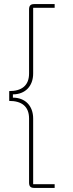

<svg xmlns="http://www.w3.org/2000/svg" viewBox="-20 -780 355 938"><path d="M247 138V120H142V-201C142 -263 103 -303 43 -303V-319C103 -319 142 -359 142 -421V-742H247V-760H147C130 -760 122 -753 122 -734V-421C122 -361 85 -335 25 -335V-287C85 -287 122 -261 122 -201V112C122 131 130 138 147 138Z"/></svg>

Font: IBM Plex Thai Thin
Style: Regular
Weight: 100
Designer: Mike Abbink, Paul van der Laan, Pieter van Rosmalen, Ben Mitchell, Mark Frömberg
Foundry: Bold Monday
Version: Version 1.0